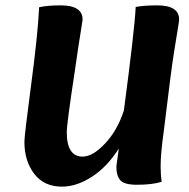

<svg xmlns="http://www.w3.org/2000/svg" viewBox="-20 -686 704 716"><path d="M442 -274Q482 -576 486 -660Q517 -666 566 -666Q648 -666 648 -613Q648 -608 643.5 -581Q639 -554 630.5 -501Q622 -448 615 -392L591 -199Q579 -113 579 -67Q579 -33 583 -8Q547 3 491 3Q444 3 429 -13.5Q414 -30 414 -65Q414 -68 415.5 -77Q417 -86 419 -102Q421 -118 423 -132Q380 -64 323 -27Q266 10 211 10Q144 10 107.5 -38Q71 -86 71 -157Q71 -181 96 -369Q121 -557 126 -659Q157 -666 206 -666Q288 -666 288 -613Q288 -610 284 -586Q280 -562 272.5 -513.5Q265 -465 259 -421Q229 -224 229 -193Q229 -102 288 -102Q326 -102 372 -151Q418 -200 442 -274Z"/></svg>

Font: Overlock Black
Style: Italic
Weight: 900
Designer: Dario Muhafara
Foundry: Dario Manuel Muhafara
Version: Version 1.002